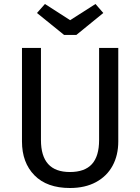

<svg xmlns="http://www.w3.org/2000/svg" viewBox="-20 -929 702 961"><path d="M572 -221Q572 -152 543.5 -99.5Q515 -47 460.5 -17.5Q406 12 330 12Q215 12 152.5 -51.5Q90 -115 90 -221V-689H185V-228Q185 -148 221 -108Q257 -68 330 -68Q404 -68 440 -107.5Q476 -147 476 -228V-689H572ZM497 -864 362 -754H301L165 -864L205 -909L331 -828L458 -909Z"/></svg>

Font: FiraGO
Style: Regular
Weight: 400
Designer: bBox Type
Foundry: bBox Type GmbH
Version: Version 1.001;April 20, 2020;FontCreator 12.0.0.2555 64-bit